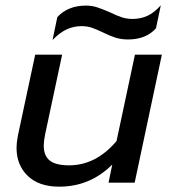

<svg xmlns="http://www.w3.org/2000/svg" viewBox="-20 -685 640 720"><path d="M195 -621Q235 -664 302 -664Q324 -664 343 -658Q362 -652 392 -639Q416 -627 435.5 -620.5Q455 -614 477 -614Q507 -614 532.5 -625.5Q558 -637 583 -665L565 -579Q528 -537 460 -537Q435 -537 414 -543.5Q393 -550 367 -563Q342 -575 324.5 -581Q307 -587 286 -587Q257 -587 230.5 -575Q204 -563 177 -535ZM42 -131Q42 -149 47 -176L112 -480H213L149 -180Q144 -155 144 -139Q144 -101 166.5 -83Q189 -65 239 -65Q340 -65 417 -156L486 -480H587L485 0H387L401 -68Q318 15 202 15Q126 15 84 -25.5Q42 -66 42 -131Z"/></svg>

Font: Prompt
Style: Italic
Weight: 400
Italic angle: -12°
Designer: Katatrad Team
Foundry: CadsonDemak
Version: Version 1.001